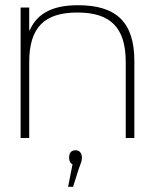

<svg xmlns="http://www.w3.org/2000/svg" viewBox="-20 -529 575 736"><path d="M59 -500V0H92V-291C92 -424 150 -481 277 -481C403 -481 462 -424 462 -291V0H495V-295C495 -444 426 -509 279 -509C184 -509 123 -479 94 -413H92V-500ZM241 187H260L282 118C289 98 294 89 294 77V76C294 57 284 47 270 47C253 47 245 57 245 75V76C245 86 248 96 258 101Z"/></svg>

Font: LT Wave Alt Thin
Style: Regular
Weight: 100
Designer: Daniel Lyons
Version: Version 2.5 (Glyphs App)